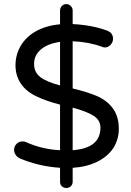

<svg xmlns="http://www.w3.org/2000/svg" viewBox="-20 -810 642 938"><path d="M533.2 -85.9Q504.9 -43.9 453.1 -19Q401.4 5.9 335 9.8V78.1Q335 90.8 326.2 99.6Q317.4 108.4 303.7 108.4Q291 108.4 282.2 100.1Q273.4 91.8 273.4 78.1V9.8Q169.9 2.9 77.1 -36.1Q65.4 -41 57.1 -52.7Q48.8 -64.5 48.8 -77.1Q48.8 -94.7 60.5 -106.9Q72.3 -119.1 89.8 -119.1Q100.6 -119.1 108.4 -115.2Q186.5 -80.1 273.4 -76.2V-298.8Q206.1 -316.4 163.1 -336.9Q110.4 -360.4 83 -399.9Q55.7 -439.5 55.7 -491.2Q55.7 -542 81.1 -585.9Q107.4 -630.9 157.2 -658.2Q207 -685.5 273.4 -691.4V-758.8Q273.4 -771.5 282.2 -780.8Q291 -790 303.7 -790Q316.4 -790 325.7 -780.8Q335 -771.5 335 -758.8V-692.4Q430.7 -687.5 503.9 -660.2Q532.2 -649.4 532.2 -620.1Q532.2 -604.5 520.5 -591.3Q508.8 -578.1 492.2 -578.1Q485.4 -578.1 476.6 -582Q412.1 -605.5 335 -608.4V-377.9Q401.4 -362.3 451.2 -341.8Q502 -320.3 531.2 -280.8Q560.5 -241.2 560.5 -180.7Q560.5 -128.9 533.2 -85.9ZM273.4 -392.6V-605.5Q212.9 -596.7 179.7 -568.4Q146.5 -540 146.5 -498Q146.5 -457 176.8 -433.6Q207 -410.2 273.4 -392.6ZM470.7 -186.5Q470.7 -221.7 439 -243.2Q407.2 -264.6 335 -284.2V-76.2Q470.7 -85.9 470.7 -186.5Z"/></svg>

Font: jf-openhuninn-1.0
Style: Regular
Weight: 400
Designer: [Kosugi Maru]
      Designed by Motoya company      

      [Varela Round]
      Joe Prince(Latin component); Avraham Co
Foundry: justfont CO.,LTD.
Version: 1.0